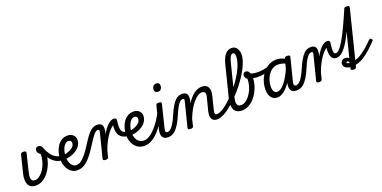

<svg xmlns="http://www.w3.org/2000/svg" viewBox="-14 -1869 5669 2851"><g transform="rotate(-20 2820.5 -444.0)"><path d="M205 19Q157 19 128.5 0.5Q100 -18 86.5 -50Q73 -82 73 -122.5Q73 -163 83 -206L152 -485Q156 -500 164.5 -508Q173 -516 196 -516Q227 -516 234.5 -506.5Q242 -497 238 -480L172 -212Q165 -183 161.5 -156.5Q158 -130 161 -108.5Q164 -87 178 -74Q192 -61 221 -61Q252 -61 283 -81Q314 -101 341 -134.5Q368 -168 388 -210Q408 -252 418 -295Q424 -319 427.5 -344.5Q431 -370 430 -396Q407 -413 395.5 -429.5Q384 -446 384 -468Q384 -491 398 -505Q412 -519 434 -519Q465 -519 484 -491.5Q503 -464 508 -417Q510 -396 509.5 -374.5Q509 -353 506 -330.5Q503 -308 498 -284Q485 -230 458.5 -175.5Q432 -121 394 -77Q356 -33 308.5 -7Q261 19 205 19Z M698 -200Q641 -203 594 -231.5Q547 -260 509 -313.5Q471 -367 439 -442Q431 -461 442.5 -473Q454 -485 470.5 -485Q487 -485 494 -466Q519 -409 548.5 -366Q578 -323 616 -298Q654 -273 702 -270Q713 -269 718.5 -258Q724 -247 723.5 -233Q723 -219 716.5 -209Q710 -199 698 -200Z M692 -268Q724 -263 764 -269.5Q804 -276 841.5 -292Q879 -308 903 -334Q927 -360 927 -393Q927 -416 915 -427.5Q903 -439 880 -439Q866 -439 859.5 -451Q853 -463 854.5 -479Q856 -495 866.5 -507Q877 -519 898 -519Q924 -519 946 -510.5Q968 -502 983.5 -487Q999 -472 1007.5 -452.5Q1016 -433 1016 -411Q1016 -364 990.5 -323.5Q965 -283 920 -253.5Q875 -224 816.5 -209.5Q758 -195 694 -200Z M860 17Q825 17 796 3.5Q767 -10 744.5 -33.5Q722 -57 706.5 -88Q691 -119 683 -154.5Q675 -190 675 -227Q675 -275 688.5 -326Q702 -377 729.5 -421Q757 -465 799 -492Q841 -519 899 -519Q911 -519 916 -507Q921 -495 919 -479Q917 -463 907.5 -451Q898 -439 881 -439Q859 -439 840.5 -426Q822 -413 807.5 -391Q793 -369 783.5 -341Q774 -313 769 -284Q764 -255 764 -228Q764 -196 771.5 -166Q779 -136 792.5 -112.5Q806 -89 826 -74.5Q846 -60 872 -60Q906 -60 938 -79.5Q970 -99 1003.5 -136Q1037 -173 1072.5 -224Q1108 -275 1148 -339Q1184 -395 1213 -430Q1242 -465 1267 -484Q1292 -503 1314.5 -510.5Q1337 -518 1360 -518Q1372 -518 1376.5 -506.5Q1381 -495 1378.5 -480.5Q1376 -466 1367 -454.5Q1358 -443 1343 -443Q1331 -443 1316 -432.5Q1301 -422 1282 -400Q1263 -378 1240 -344.5Q1217 -311 1189 -266Q1145 -195 1105 -142Q1065 -89 1026.5 -53.5Q988 -18 947.5 -0.5Q907 17 860 17Z M1307 15Q1290 15 1277.5 8Q1265 1 1269 -16L1368 -408Q1372 -424 1367.5 -433.5Q1363 -443 1347 -443Q1334 -443 1328.5 -454.5Q1323 -466 1325 -480.5Q1327 -495 1337 -506.5Q1347 -518 1363 -518Q1397 -518 1416 -507Q1435 -496 1442.5 -477.5Q1450 -459 1450.5 -437Q1451 -415 1448 -394L1436 -342Q1459 -386 1484 -419Q1509 -452 1533.5 -474.5Q1558 -497 1581 -508Q1604 -519 1624 -519Q1643 -519 1650.5 -507Q1658 -495 1656 -479Q1654 -463 1643 -451Q1632 -439 1612 -439Q1594 -439 1565 -415.5Q1536 -392 1502.5 -348.5Q1469 -305 1437 -244.5Q1405 -184 1379 -111L1354 -11Q1351 2 1340.5 8.5Q1330 15 1307 15Z M1735 -205Q1696 -208 1665 -223Q1634 -238 1613.5 -266.5Q1593 -295 1585.5 -339Q1578 -383 1587 -444L1625 -519Q1645 -519 1657.5 -510Q1670 -501 1666 -477Q1657 -414 1658.5 -375Q1660 -336 1671 -314.5Q1682 -293 1701.5 -284Q1721 -275 1747 -273Q1761 -272 1767 -261Q1773 -250 1772 -236.5Q1771 -223 1762 -213.5Q1753 -204 1735 -205Z M1734 -268Q1766 -263 1806 -269.5Q1846 -276 1883.5 -292Q1921 -308 1945 -334Q1969 -360 1969 -393Q1969 -416 1957 -427.5Q1945 -439 1922 -439Q1908 -439 1901.5 -451Q1895 -463 1896.5 -479Q1898 -495 1908.5 -507Q1919 -519 1940 -519Q1966 -519 1988 -510.5Q2010 -502 2025.5 -487Q2041 -472 2049.5 -452.5Q2058 -433 2058 -411Q2058 -364 2032.5 -323.5Q2007 -283 1962 -253.5Q1917 -224 1858.5 -209.5Q1800 -195 1736 -200Z M1923 17Q1881 17 1848 3.5Q1815 -10 1790.5 -33.5Q1766 -57 1749.5 -88Q1733 -119 1725 -154.5Q1717 -190 1717 -227Q1717 -275 1730.5 -326Q1744 -377 1771.5 -421Q1799 -465 1841 -492Q1883 -519 1941 -519Q1953 -519 1958 -507Q1963 -495 1961 -479Q1959 -463 1949.5 -451Q1940 -439 1923 -439Q1896 -439 1874 -419Q1852 -399 1837 -367Q1822 -335 1814 -298.5Q1806 -262 1806 -228Q1806 -196 1814 -166Q1822 -136 1839 -112.5Q1856 -89 1882 -74.5Q1908 -60 1944 -60Q1989 -60 2043 -96.5Q2097 -133 2159 -210.5Q2221 -288 2285 -411Q2290 -419 2301 -415.5Q2312 -412 2321 -403Q2330 -394 2325 -383Q2256 -238 2187.5 -150Q2119 -62 2052.5 -22.5Q1986 17 1923 17Z M2295 17Q2258 17 2236 4Q2214 -9 2205 -32Q2196 -55 2197 -83.5Q2198 -112 2205 -144L2290 -484Q2295 -503 2305 -509Q2315 -515 2334 -515Q2363 -515 2372.5 -506Q2382 -497 2376 -479L2293 -144Q2279 -95 2284 -76.5Q2289 -58 2315 -58Q2329 -58 2335.5 -46.5Q2342 -35 2340.5 -20.5Q2339 -6 2327.5 5.5Q2316 17 2295 17ZM2382 -669Q2360 -669 2346 -682.5Q2332 -696 2332 -722Q2332 -751 2349 -773Q2366 -795 2401 -795Q2423 -795 2437 -781.5Q2451 -768 2451 -741Q2451 -713 2434.5 -691Q2418 -669 2382 -669Z M2294 17Q2281 17 2276.5 5.5Q2272 -6 2276 -20.5Q2280 -35 2289.5 -46.5Q2299 -58 2312 -58Q2329 -58 2348.5 -70Q2368 -82 2387.5 -106.5Q2407 -131 2428 -168.5Q2449 -206 2471 -258Q2508 -344 2539.5 -396Q2571 -448 2599 -474.5Q2627 -501 2653.5 -509.5Q2680 -518 2706 -518Q2717 -518 2720.5 -506.5Q2724 -495 2720.5 -480.5Q2717 -466 2709 -454.5Q2701 -443 2689 -443Q2677 -443 2662.5 -436Q2648 -429 2630.5 -408.5Q2613 -388 2592 -350.5Q2571 -313 2546 -253Q2508 -163 2474 -109.5Q2440 -56 2409 -28.5Q2378 -1 2349.5 8Q2321 17 2294 17Z M3075 17Q3038 17 3016 3.5Q2994 -10 2985 -32.5Q2976 -55 2977 -84Q2978 -113 2985 -144L3037 -346Q3044 -373 3043 -394Q3042 -415 3029.5 -427Q3017 -439 2988 -439Q2957 -439 2921.5 -416Q2886 -393 2850.5 -350Q2815 -307 2781.5 -248Q2748 -189 2721 -116L2696 -11Q2693 2 2682.5 8.5Q2672 15 2649 15Q2632 15 2619.5 8Q2607 1 2611 -16L2710 -408Q2714 -424 2709.5 -433.5Q2705 -443 2690 -443Q2676 -443 2670.5 -454.5Q2665 -466 2667 -480.5Q2669 -495 2679 -506.5Q2689 -518 2706 -518Q2739 -518 2758 -507Q2777 -496 2784.5 -478Q2792 -460 2792.5 -437.5Q2793 -415 2790 -394L2778 -343Q2805 -387 2834 -420Q2863 -453 2893 -475Q2923 -497 2954 -508Q2985 -519 3016 -519Q3064 -519 3092 -497Q3120 -475 3127 -432.5Q3134 -390 3117 -327L3072 -144Q3059 -95 3064 -76.5Q3069 -58 3095 -58Q3109 -58 3115.5 -46.5Q3122 -35 3120.5 -20.5Q3119 -6 3107.5 5.5Q3096 17 3075 17Z M3076 17Q3057 17 3051 5.5Q3045 -6 3048.5 -20.5Q3052 -35 3064.5 -46.5Q3077 -58 3096 -58Q3124 -58 3162.5 -77.5Q3201 -97 3245.5 -132.5Q3290 -168 3337.5 -214.5Q3385 -261 3430.5 -316Q3476 -371 3516.5 -430Q3557 -489 3588 -548.5Q3619 -608 3636.5 -664Q3654 -720 3654 -768Q3654 -787 3667 -796.5Q3680 -806 3697 -806Q3714 -806 3726.5 -796.5Q3739 -787 3739 -768Q3739 -725 3723 -673Q3707 -621 3678.5 -564Q3650 -507 3612 -449Q3574 -391 3529 -334Q3484 -277 3435 -225Q3386 -173 3337 -129Q3288 -85 3240.5 -52Q3193 -19 3151 -1Q3109 17 3076 17Z M3463 19Q3414 19 3383.5 0.5Q3353 -18 3339 -50Q3325 -82 3324.5 -122.5Q3324 -163 3334 -206L3458 -698Q3485 -808 3526.5 -857.5Q3568 -907 3631 -907Q3664 -907 3688 -889.5Q3712 -872 3725.5 -841Q3739 -810 3739 -768Q3739 -749 3726.5 -740Q3714 -731 3697 -731Q3680 -731 3667 -740Q3654 -749 3654 -768Q3654 -786 3651 -799Q3648 -812 3640.5 -819Q3633 -826 3620 -826Q3606 -826 3593 -813.5Q3580 -801 3567.5 -770Q3555 -739 3541 -681L3423 -212Q3417 -183 3413 -156.5Q3409 -130 3413 -108.5Q3417 -87 3432 -74Q3447 -61 3479 -61Q3505 -61 3530.5 -74Q3556 -87 3580 -110Q3604 -133 3624.5 -163Q3645 -193 3660.5 -227Q3676 -261 3684 -296Q3688 -312 3691 -329Q3694 -346 3696 -363.5Q3698 -381 3697 -397Q3677 -412 3669 -426.5Q3661 -441 3661 -459Q3661 -481 3674 -494Q3687 -507 3708 -507Q3725 -507 3738 -498Q3751 -489 3760.5 -472.5Q3770 -456 3774.5 -433Q3779 -410 3779 -382Q3779 -331 3764 -276Q3749 -221 3721 -168.5Q3693 -116 3654 -73.5Q3615 -31 3566.5 -6Q3518 19 3463 19Z M3861 -368Q3821 -368 3783 -376.5Q3745 -385 3710 -407Q3704 -410 3705 -422Q3706 -434 3711 -446.5Q3716 -459 3723 -466Q3730 -473 3737 -469Q3763 -452 3800.5 -444Q3838 -436 3877 -436Q3913 -436 3951.5 -441Q3990 -446 4025.5 -457.5Q4061 -469 4089 -485Q4096 -490 4098.5 -477Q4101 -464 4098.5 -447.5Q4096 -431 4088 -426Q4036 -398 3978 -383Q3920 -368 3861 -368Z M4024 17Q3983 17 3953.5 -3.5Q3924 -24 3908 -63Q3892 -102 3892 -155Q3892 -202 3904.5 -253Q3917 -304 3942 -351Q3967 -398 4004 -436Q4041 -474 4089.5 -496.5Q4138 -519 4198 -519Q4238 -519 4280 -505Q4322 -491 4358 -465L4345 -394Q4299 -422 4262.5 -431Q4226 -440 4194 -440Q4152 -440 4118.5 -423Q4085 -406 4059.5 -377Q4034 -348 4016.5 -312Q3999 -276 3990.5 -238.5Q3982 -201 3982 -167Q3982 -135 3989.5 -111.5Q3997 -88 4012 -75.5Q4027 -63 4049 -63Q4086 -63 4128 -99.5Q4170 -136 4213.5 -205Q4257 -274 4298 -372L4327 -325Q4280 -207 4227.5 -131.5Q4175 -56 4123 -19.5Q4071 17 4024 17ZM4325 17Q4287 17 4265 3.5Q4243 -10 4234 -32.5Q4225 -55 4225.5 -84Q4226 -113 4234 -144L4320 -484Q4326 -503 4335.5 -509Q4345 -515 4365 -515Q4394 -515 4403 -506Q4412 -497 4406 -479L4321 -144Q4308 -95 4313 -76.5Q4318 -58 4344 -58Q4357 -58 4363.5 -46.5Q4370 -35 4368.5 -20.5Q4367 -6 4356 5.5Q4345 17 4325 17Z M4327 17Q4314 17 4309.5 5.5Q4305 -6 4309 -20.5Q4313 -35 4322.5 -46.5Q4332 -58 4345 -58Q4362 -58 4381.5 -70Q4401 -82 4420.5 -106.5Q4440 -131 4461 -168.5Q4482 -206 4504 -258Q4541 -344 4572.5 -396Q4604 -448 4632 -474.5Q4660 -501 4686.5 -509.5Q4713 -518 4739 -518Q4750 -518 4753.5 -506.5Q4757 -495 4753.5 -480.5Q4750 -466 4742 -454.5Q4734 -443 4722 -443Q4710 -443 4695.5 -436Q4681 -429 4663.5 -408.5Q4646 -388 4625 -350.5Q4604 -313 4579 -253Q4541 -163 4507 -109.5Q4473 -56 4442 -28.5Q4411 -1 4382.5 8Q4354 17 4327 17Z M4682 15Q4665 15 4652.5 8Q4640 1 4644 -16L4743 -408Q4747 -424 4742.5 -433.5Q4738 -443 4722 -443Q4709 -443 4703.5 -454.5Q4698 -466 4700 -480.5Q4702 -495 4712 -506.5Q4722 -518 4738 -518Q4772 -518 4791 -507Q4810 -496 4817.5 -477.5Q4825 -459 4825.5 -437Q4826 -415 4823 -394L4811 -342Q4834 -386 4859 -419Q4884 -452 4908.5 -474.5Q4933 -497 4956 -508Q4979 -519 4999 -519Q5018 -519 5025.5 -507Q5033 -495 5031 -479Q5029 -463 5018 -451Q5007 -439 4987 -439Q4969 -439 4940 -415.5Q4911 -392 4877.5 -348.5Q4844 -305 4812 -244.5Q4780 -184 4754 -111L4729 -11Q4726 2 4715.5 8.5Q4705 15 4682 15Z M5047 -236Q5018 -236 4998 -249.5Q4978 -263 4967.5 -289.5Q4957 -316 4955 -354.5Q4953 -393 4959 -444L4996 -519Q5017 -519 5028 -510Q5039 -501 5038 -477Q5032 -426 5029.5 -392.5Q5027 -359 5030 -339.5Q5033 -320 5041.5 -312Q5050 -304 5064 -304Q5081 -304 5100.5 -319.5Q5120 -335 5142.5 -364.5Q5165 -394 5189 -434.5Q5213 -475 5239 -524Q5265 -573 5291.5 -630Q5318 -687 5345.5 -748Q5373 -809 5400 -872Q5404 -883 5414.5 -888Q5425 -893 5436.5 -892.5Q5448 -892 5454.5 -886.5Q5461 -881 5457 -872Q5429 -801 5400 -732Q5371 -663 5342.5 -600Q5314 -537 5285.5 -481.5Q5257 -426 5228 -381Q5199 -336 5169.5 -303Q5140 -270 5109.5 -253Q5079 -236 5047 -236Z M5225 15Q5207 15 5194.5 8Q5182 1 5187 -16L5191 -36Q5163 -40 5140 -50Q5117 -60 5103.5 -78Q5090 -96 5090 -121Q5090 -149 5109.5 -169.5Q5129 -190 5163 -190Q5181 -190 5196.5 -183.5Q5212 -177 5223 -167L5400 -872Q5405 -891 5414.5 -897Q5424 -903 5444 -903Q5473 -903 5482 -894Q5491 -885 5486 -867L5296 -108Q5338 -120 5383 -147Q5428 -174 5480 -217.5Q5532 -261 5593 -324Q5599 -329 5608 -331.5Q5617 -334 5628 -324Q5641 -313 5641 -304Q5641 -295 5634 -289Q5580 -232 5523 -180.5Q5466 -129 5406 -92Q5346 -55 5279 -41L5272 -11Q5268 2 5258 8.5Q5248 15 5225 15ZM5205 -98Q5205 -114 5195 -122.5Q5185 -131 5174 -131Q5160 -131 5160 -120Q5160 -115 5164.5 -110.5Q5169 -106 5179 -103Q5189 -100 5205 -98Z"/></g></svg>

Font: Playwrite DE SAS
Style: Regular
Weight: 400
Designer: Veronika Burian, José Scaglione
Foundry: TypeTogether
Version: Version 1.002